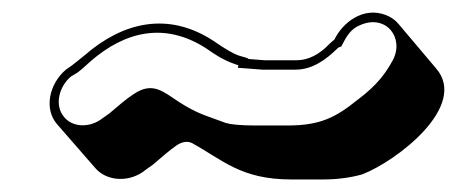

<svg xmlns="http://www.w3.org/2000/svg" viewBox="-20 -402 728 306"><path d="M444 -116H496C518 -116 539 -119 557 -124C612 -145 727 -233 675 -293L615 -364C610 -370 603 -375 595 -378C559 -392 526 -366 513 -339C512 -338 509 -336 505 -332C489 -315 471 -306 453 -306H401L376 -308C376 -309 370 -311 362 -313C352 -316 339 -324 320 -337C248 -384 176 -367 115 -314C108 -308 101 -303 95 -298L85 -291C58 -268 50 -228 71 -204L132 -134C150 -113 187 -110 213 -132L223 -139C238 -152 251 -163 261 -170C271 -177 280 -177 286 -174C335 -147 364 -116 444 -116ZM386 -202C362 -202 346 -204 340 -206C308 -218 296 -220 266 -239C241 -255 224 -273 193 -252C182 -245 168 -233 154 -221L144 -214C123 -197 94 -199 81 -217C67 -235 74 -264 93 -280L103 -286C110 -291 116 -297 124 -304C179 -352 243 -368 310 -324C331 -309 344 -303 360 -298L359 -294L398 -291H451C477 -291 499 -306 519 -326L524 -328C532 -344 539 -356 554 -362C595 -380 625 -342 606 -306C595 -286 582 -267 550 -243C515 -215 491 -202 438 -202Z"/></svg>

Font: AppleStorm
Style: ShdXbdIta
Weight: 800
Foundry: Cannot Into Space Fonts
Version: Version 1.01